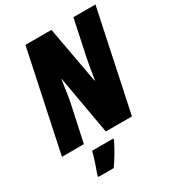

<svg xmlns="http://www.w3.org/2000/svg" viewBox="-222 -842 1087 1190"><g transform="rotate(-30 321.0 -246.5)"><path d="M-5 0H152L210 -270C217 -304 224 -357 233 -419H235L309 0H496L647 -714H489L433 -449C426 -414 417 -361 409 -308H406L332 -714H146ZM128 221H238C268 179 304 119 327 70V61H176C165 106 143 169 128 209Z"/></g></svg>

Font: Noto Sans UI Condensed Black
Style: Italic
Weight: 900
Width: 3
Italic angle: -192°
Designer: Monotype Design Team
Foundry: Monotype Imaging Inc.
Version: Version 1.901